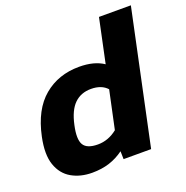

<svg xmlns="http://www.w3.org/2000/svg" viewBox="-123 -787 881 911"><g transform="rotate(-20 317.0 -332.0)"><path d="M191 10Q132 10 87.5 -15.5Q43 -41 24.5 -94.5Q6 -148 24 -233Q51 -361 124.5 -422.5Q198 -484 303 -484Q379 -484 426 -452L473 -674H634L491 0H352L351 -40Q317 -15 278 -2.5Q239 10 191 10ZM262 -107Q315 -107 360 -143L401 -335Q373 -366 320 -366Q269 -366 236 -334Q203 -302 188 -232Q173 -164 190 -135.5Q207 -107 262 -107Z"/></g></svg>

Font: Kanit SemiBold
Style: Italic
Weight: 600
Italic angle: -12°
Designer: Katatrad Team
Foundry: CadsonDemak
Version: Version 2.000; ttfautohint (v1.8.3)